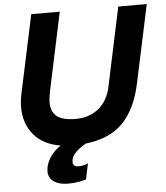

<svg xmlns="http://www.w3.org/2000/svg" viewBox="-60 -752 881 1020"><g transform="rotate(-5 380.5 -242.0)"><path d="M761 -699 672 -282Q644 -150 574 -77Q504 -4 374 11Q339 31 319.5 50.5Q300 70 296 92Q295 95 295 102Q295 128 325 128Q351 128 376 117L358 201Q314 215 261 215Q215 215 186.5 195.5Q158 176 158 140Q158 134 160 120Q174 54 240 10Q147 -5 97.5 -64.5Q48 -124 48 -211Q48 -244 56 -282L145 -699H297L208 -280Q201 -243 201 -224Q201 -173 232 -148.5Q263 -124 332 -124Q404 -124 454 -164Q504 -204 520 -280L609 -699Z"/></g></svg>

Font: Prompt Semibold
Style: Italic
Weight: 600
Italic angle: -12°
Designer: Katatrad Team
Foundry: CadsonDemak
Version: Version 1.000